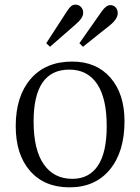

<svg xmlns="http://www.w3.org/2000/svg" viewBox="-20 -783 597 817"><path d="M192.9 -584 176.8 -599.1 266.1 -736.8Q275.4 -751 283.2 -757.1Q291 -763.2 300.8 -763.2Q315.4 -763.2 324.7 -753.2Q334 -743.2 334 -728Q334 -706.1 300.8 -678.2ZM333 -584 317.9 -599.1 413.1 -734.9Q432.1 -761.2 449.2 -761.2Q463.9 -761.2 472.4 -751.2Q481 -741.2 481 -727.1Q481 -702.6 448.2 -675.8ZM275.9 14.2Q168.9 14.2 107.9 -55.7Q46.9 -125.5 46.9 -246.1Q46.9 -373.5 110.6 -447.3Q174.3 -521 287.1 -521Q390.1 -521 450 -452.4Q509.8 -383.8 509.8 -267.1Q509.8 -136.7 447.3 -61.3Q384.8 14.2 275.9 14.2ZM288.1 -22Q358.9 -22 396.5 -77.9Q434.1 -133.8 434.1 -246.1Q434.1 -365.2 393.1 -426Q352.1 -486.8 274.9 -486.8Q123 -486.8 123 -266.1Q123 -145.5 166.3 -83.7Q209.5 -22 288.1 -22Z"/></svg>

Font: Literata Light
Style: Regular
Weight: 300
Designer: Latin by Veronika Burian and Jose Scaglione. Greek by Irene Vlachou. Cyrillic by Vera Evstafieva.
Foundry: TypeTogether
Version: Version 3.021